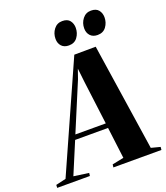

<svg xmlns="http://www.w3.org/2000/svg" viewBox="-254 -1083 1034 1198"><g transform="rotate(-20 263.0 -484.0)"><path d="M-83.5 0 -82.5 -19.5 -15.5 -35 301 -744.5 443.5 -745.5 550.5 -35 610.5 -19.5 608.5 0H289.5L292 -19.5L368.5 -35L342.5 -243H124L36 -33.5L136 -19.5L133.5 0ZM137 -274.5H339L302.5 -562L292 -655L270 -592ZM290 -810Q258.5 -810 241.5 -828.8Q224.5 -847.5 224.5 -877Q224.5 -913 245.5 -940.2Q266.5 -967.5 301.5 -967.5Q336 -967.5 351.5 -947.5Q367 -927.5 367 -899.5Q367 -864.5 347.2 -837.2Q327.5 -810 290 -810ZM480.5 -810Q449.5 -810 432.2 -828.8Q415 -847.5 415 -877Q415 -913 436.2 -940.2Q457.5 -967.5 492 -967.5Q526.5 -967.5 542.2 -947.5Q558 -927.5 558 -899.5Q558 -864.5 538 -837.2Q518 -810 480.5 -810Z"/></g></svg>

Font: Merriweather 144pt ExtraBold
Style: Italic
Weight: 800
Italic angle: -7.8°
Version: Version 2.101